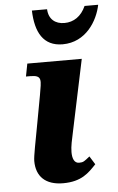

<svg xmlns="http://www.w3.org/2000/svg" viewBox="-55 -808 528 857"><g transform="rotate(-5 209.0 -380.0)"><path d="M245 -608C350 -608 404 -700 418 -770H357C337 -725 303 -702 261 -702C220 -702 191 -725 189 -770H121C124 -673 158 -608 245 -608ZM193 10C276 10 309 -26 343 -62L320 -99C295 -79 291 -75 272 -75C250 -75 242 -97 242 -125C242 -152 249 -180 257 -218L324 -536H80L69 -479H88C144 -479 135 -457 124 -391L101 -266C86 -184 73 -122 73 -100C73 -31 114 10 193 10Z"/></g></svg>

Font: Noto Serif SemiCondensed Extra
Style: Italic
Weight: 800
Width: 4
Italic angle: -12°
Designer: Monotype Design Team
Foundry: Monotype Imaging Inc.
Version: Version 1.901